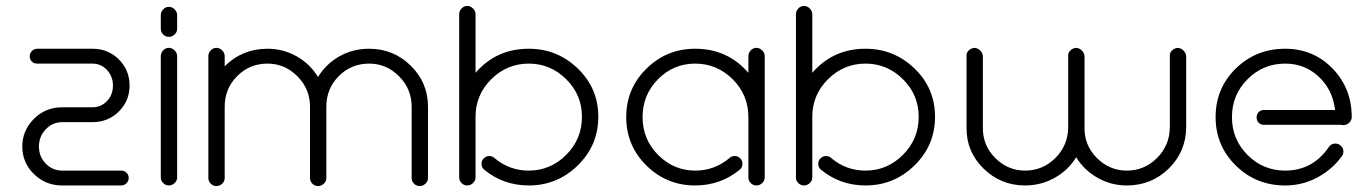

<svg xmlns="http://www.w3.org/2000/svg" viewBox="-20 -624 4612 646"><path d="M105 -410Q94 -410 87 -417Q80 -424 80 -435Q80 -445 87.5 -452.5Q95 -460 105 -460H291Q344 -460 380 -424Q416 -388 416 -336Q416 -285 380 -249Q344 -213 291 -213H189Q157 -213 134 -189Q111 -165 111 -131Q111 -97 134 -73.5Q157 -50 189 -50H388Q398 -50 405.5 -43Q413 -36 413 -25Q413 -15 405.5 -7.5Q398 0 388 0H189Q133 0 94 -38.5Q55 -77 55 -131Q55 -185 94 -224Q133 -263 189 -263H291Q320 -263 340 -284Q360 -305 360 -336Q360 -367 340 -388.5Q320 -410 291 -410Z M521 -573Q521 -584 529 -592.5Q537 -601 548 -601Q559 -601 567.5 -592.5Q576 -584 576 -573V-527Q576 -516 567.5 -508Q559 -500 548 -500Q537 -500 529 -508Q521 -516 521 -527ZM521 -435Q521 -446 529 -454.5Q537 -463 548 -463Q559 -463 567.5 -454.5Q576 -446 576 -435V-27Q576 -16 567.5 -8Q559 0 548 0Q537 0 529 -8Q521 -16 521 -27Z M681 -435Q681 -446 689 -454.5Q697 -463 708 -463Q719 -463 727.5 -454.5Q736 -446 736 -435V-401Q795 -460 880 -460Q933 -460 978 -434.5Q1023 -409 1050 -365Q1077 -409 1122 -434.5Q1167 -460 1222 -460Q1304 -460 1362 -403Q1420 -346 1420 -265V-25Q1420 -14 1411.5 -6Q1403 2 1392 2Q1381 2 1373 -6Q1365 -14 1365 -25V-265Q1365 -325 1322.5 -367.5Q1280 -410 1222 -410Q1162 -410 1120 -368Q1078 -326 1078 -265V-25Q1078 -14 1069.5 -6Q1061 2 1050 2Q1039 2 1031 -6Q1023 -14 1023 -25V-265Q1023 -325 980.5 -367.5Q938 -410 880 -410Q820 -410 778 -368Q736 -326 736 -265V-25Q736 -14 727.5 -6Q719 2 708 2Q697 2 689 -6Q681 -14 681 -25Z M1525 -576Q1525 -587 1533 -595.5Q1541 -604 1552 -604Q1563 -604 1571.5 -595.5Q1580 -587 1580 -576V-379Q1650 -460 1759 -460Q1855 -460 1924 -393.5Q1993 -327 1993 -231Q1993 -135 1924 -67.5Q1855 0 1759 0Q1673 0 1608 -54Q1600 -62 1600 -73Q1600 -84 1608 -91.5Q1616 -99 1626 -99Q1637 -99 1644 -92Q1694 -50 1759 -50Q1832 -50 1885 -103Q1938 -156 1938 -231Q1938 -305 1885 -357.5Q1832 -410 1759 -410Q1686 -410 1633 -357.5Q1580 -305 1580 -231V-27Q1580 -16 1571.5 -8Q1563 0 1552 0Q1541 0 1533 -8Q1525 -16 1525 -27Z M2553 -27Q2553 -16 2544.5 -8Q2536 0 2525 0Q2514 0 2506 -8Q2498 -16 2498 -27V-230Q2498 -305 2445 -357.5Q2392 -410 2319 -410Q2246 -410 2194 -357.5Q2142 -305 2142 -230Q2142 -155 2194.5 -102.5Q2247 -50 2319 -50Q2384 -50 2434 -92Q2441 -99 2452 -99Q2463 -99 2470.5 -91.5Q2478 -84 2478 -73Q2478 -62 2470 -54Q2405 0 2319 0Q2223 0 2155 -67Q2087 -134 2087 -230Q2087 -326 2155 -393Q2223 -460 2319 -460Q2428 -460 2498 -379V-435Q2498 -446 2506 -454.5Q2514 -463 2525 -463Q2536 -463 2544.5 -454.5Q2553 -446 2553 -435Z M2658 -576Q2658 -587 2666 -595.5Q2674 -604 2685 -604Q2696 -604 2704.5 -595.5Q2713 -587 2713 -576V-379Q2783 -460 2892 -460Q2988 -460 3057 -393.5Q3126 -327 3126 -231Q3126 -135 3057 -67.5Q2988 0 2892 0Q2806 0 2741 -54Q2733 -62 2733 -73Q2733 -84 2741 -91.5Q2749 -99 2759 -99Q2770 -99 2777 -92Q2827 -50 2892 -50Q2965 -50 3018 -103Q3071 -156 3071 -231Q3071 -305 3018 -357.5Q2965 -410 2892 -410Q2819 -410 2766 -357.5Q2713 -305 2713 -231V-27Q2713 -16 2704.5 -8Q2696 0 2685 0Q2674 0 2666 -8Q2658 -16 2658 -27Z M3574 -435Q3573 -446 3581 -454Q3589 -462 3601 -463Q3612 -462 3620 -454Q3628 -446 3629 -435V-195Q3628 -135 3670.5 -92.5Q3713 -50 3771 -50Q3830 -50 3872.5 -92Q3915 -134 3916 -195V-435Q3915 -446 3923 -454Q3931 -462 3943 -463Q3954 -462 3962 -454Q3970 -446 3971 -435V-195Q3970 -113 3912 -56.5Q3854 0 3771 0Q3718 0 3672.5 -26Q3627 -52 3601 -95Q3575 -52 3529 -26Q3483 0 3429 0Q3347 0 3289 -57Q3231 -114 3232 -195V-435Q3231 -446 3239 -454Q3247 -462 3259 -463Q3270 -462 3278 -454Q3286 -446 3287 -435V-195Q3286 -135 3328.5 -92.5Q3371 -50 3429 -50Q3488 -50 3530.5 -92Q3573 -134 3574 -195Z M4528 -230Q4528 -219 4519.5 -211Q4511 -203 4500 -203Q4496 -203 4493 -204H4233Q4222 -204 4215 -211Q4208 -218 4208 -229Q4208 -240 4215 -247Q4222 -254 4233 -254H4472Q4464 -322 4417 -366Q4370 -410 4304 -410Q4230 -410 4177.5 -357.5Q4125 -305 4125 -230Q4125 -155 4177.5 -102.5Q4230 -50 4304 -50Q4396 -50 4450 -128Q4458 -141 4473 -141Q4484 -141 4492 -133Q4500 -125 4500 -114Q4500 -106 4496 -100Q4464 -55 4413.5 -27.5Q4363 0 4304 0Q4206 0 4138 -67Q4070 -134 4070 -230Q4070 -327 4138 -393.5Q4206 -460 4304 -460Q4399 -460 4463.5 -393.5Q4528 -327 4528 -230Z"/></svg>

Font: RIT Ala
Style: Regular
Weight: 400
Designer: Radhakrishan VN, Aswathy J
Version: 1.0